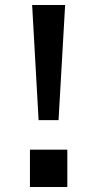

<svg xmlns="http://www.w3.org/2000/svg" viewBox="-20 -750 390 770"><path d="M100.1 0V-149.9H250V0ZM134.8 -268.1 108.9 -730H241.2L214.8 -268.1Z"/></svg>

Font: Quantico
Style: Regular
Weight: 400
Designer: Matt Desmond
Foundry: MADtype
Version: Version 2.002